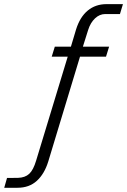

<svg xmlns="http://www.w3.org/2000/svg" viewBox="-172 -743 615 930"><path d="M-151.5 166.5 -138 119 -85 118.5Q-50.5 117.5 -30.5 99Q-10.5 80.5 3 35L156 -468.5H78.5L93.5 -517H171.5L196.5 -600.5Q215.5 -661 253.2 -692Q291 -723 344 -723H423.5L409 -675H338Q310.5 -675 288.2 -654Q266 -633 255 -598L229.5 -517H356.5L341.5 -468.5H215.5L62 38.5Q43.5 99 6.5 132.8Q-30.5 166.5 -87 166.5Z"/></svg>

Font: Public Sans Thin ExtraLight
Style: Italic
Weight: 250
Italic angle: -8°
Version: Version 2.001